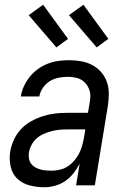

<svg xmlns="http://www.w3.org/2000/svg" viewBox="-20 -782 540 810"><path d="M167 8Q135 8 104.5 0Q74 -8 53 -28Q32 -48 25 -79Q18 -110 23 -142Q27 -167 38.5 -192Q50 -217 68.5 -237Q87 -257 111.5 -270.5Q136 -284 161 -292Q186 -300 211.5 -303Q237 -306 263 -306H351L358 -347Q359 -353 360 -360Q361 -367 361 -373Q362 -392 354.5 -409Q347 -426 334 -437.5Q321 -449 303 -453.5Q285 -458 266 -458Q247 -458 227 -454Q207 -450 190 -439.5Q173 -429 161 -411.5Q149 -394 146 -375H68Q71 -397 81 -418.5Q91 -440 106 -458.5Q121 -477 140.5 -491Q160 -505 182 -513.5Q204 -522 226.5 -525Q249 -528 271 -528Q297 -528 322.5 -523.5Q348 -519 369.5 -507.5Q391 -496 407 -477.5Q423 -459 431 -436Q439 -413 439 -387Q439 -361 435 -335L380 0H301L316 -92Q305 -70 290 -51Q275 -32 255.5 -18.5Q236 -5 212.5 1.5Q189 8 167 8ZM199 -62Q215 -62 232.5 -66Q250 -70 265.5 -80Q281 -90 293 -104Q305 -118 313 -133.5Q321 -149 326 -166Q331 -183 334 -200L340 -236H263Q247 -236 230 -234.5Q213 -233 197 -228.5Q181 -224 164.5 -217Q148 -210 135 -198.5Q122 -187 113.5 -171.5Q105 -156 102 -139Q100 -127 102 -114.5Q104 -102 110.5 -92.5Q117 -83 127 -77Q137 -71 149 -67.5Q161 -64 173.5 -63Q186 -62 199 -62ZM388 -582 271 -718 332 -762 437 -618ZM218 -582 101 -718 162 -762 267 -618Z"/></svg>

Font: Iosevka Term Curly Oblique
Style: Regular
Weight: 400
Italic angle: -9°
Designer: Belleve Invis
Foundry: Belleve Invis
Version: Version 32.3.0